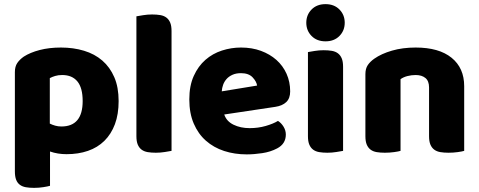

<svg xmlns="http://www.w3.org/2000/svg" viewBox="-20 -731 2319 929"><path d="M275 -501Q335 -501 386.5 -485.5Q438 -470 475 -438Q512 -406 533 -357.5Q554 -309 554 -242Q554 -178 536 -130Q518 -82 485 -49.5Q452 -17 405.5 -1Q359 15 302 15Q259 15 222 2V168Q212 171 190 174.5Q168 178 145 178Q123 178 105.5 175Q88 172 76 163Q64 154 58 138.5Q52 123 52 98V-382Q52 -409 63.5 -426Q75 -443 95 -457Q126 -477 172 -489Q218 -501 275 -501ZM277 -119Q380 -119 380 -242Q380 -306 354.5 -337Q329 -368 281 -368Q262 -368 247 -363.5Q232 -359 221 -353V-133Q233 -127 247 -123Q261 -119 277 -119Z M810 -1Q799 1 777.5 4.5Q756 8 734 8Q712 8 694.5 5Q677 2 665 -7Q653 -16 646.5 -31.5Q640 -47 640 -72V-652Q651 -654 672.5 -657.5Q694 -661 716 -661Q738 -661 755.5 -658Q773 -655 785 -646Q797 -637 803.5 -621.5Q810 -606 810 -581Z M1174 16Q1115 16 1064.5 -0.5Q1014 -17 976.5 -50Q939 -83 917.5 -133Q896 -183 896 -250Q896 -316 917.5 -363.5Q939 -411 974 -441.5Q1009 -472 1054 -486.5Q1099 -501 1146 -501Q1199 -501 1242.5 -485Q1286 -469 1317.5 -441Q1349 -413 1366.5 -374Q1384 -335 1384 -289Q1384 -255 1365 -237Q1346 -219 1312 -214L1065 -177Q1076 -144 1110 -127.5Q1144 -111 1188 -111Q1229 -111 1265.5 -121.5Q1302 -132 1325 -146Q1341 -136 1352 -118Q1363 -100 1363 -80Q1363 -35 1321 -13Q1289 4 1249 10Q1209 16 1174 16ZM1146 -377Q1122 -377 1104.5 -369Q1087 -361 1076 -348.5Q1065 -336 1059.5 -320.5Q1054 -305 1053 -289L1224 -317Q1221 -337 1202 -357Q1183 -377 1146 -377Z M1462 -621Q1462 -659 1487.5 -685Q1513 -711 1555 -711Q1597 -711 1622.5 -685Q1648 -659 1648 -621Q1648 -583 1622.5 -557Q1597 -531 1555 -531Q1513 -531 1487.5 -557Q1462 -583 1462 -621ZM1640 -1Q1629 1 1607.5 4.5Q1586 8 1564 8Q1542 8 1524.5 5Q1507 2 1495 -7Q1483 -16 1476.5 -31.5Q1470 -47 1470 -72V-479Q1481 -481 1502.5 -484.5Q1524 -488 1546 -488Q1568 -488 1585.5 -485Q1603 -482 1615 -473Q1627 -464 1633.5 -448.5Q1640 -433 1640 -408Z M2056 -308Q2056 -339 2038.5 -353.5Q2021 -368 1991 -368Q1971 -368 1951.5 -363Q1932 -358 1918 -348V-1Q1908 2 1886.5 5Q1865 8 1842 8Q1820 8 1802.5 5Q1785 2 1773 -7Q1761 -16 1754.5 -31.5Q1748 -47 1748 -72V-372Q1748 -399 1759.5 -416Q1771 -433 1791 -447Q1825 -471 1876.5 -486Q1928 -501 1991 -501Q2104 -501 2165 -451.5Q2226 -402 2226 -314V-1Q2216 2 2194.5 5Q2173 8 2150 8Q2128 8 2110.5 5Q2093 2 2081 -7Q2069 -16 2062.5 -31.5Q2056 -47 2056 -72Z"/></svg>

Font: Baloo Bhaijaan
Style: Regular
Weight: 400
Designer: Devika Bhansali and Ek Type
Foundry: Ek Type
Version: Version 1.443;PS 1.000;hotconv 16.6.51;makeotf.lib2.5.65220;